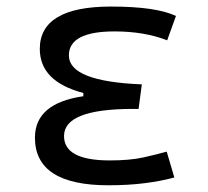

<svg xmlns="http://www.w3.org/2000/svg" viewBox="-20 -547 626 577"><path d="M305.7 9.8Q85 9.8 85 -133.3Q85 -236.8 230.5 -257.8V-267.6Q99.6 -301.8 99.6 -399.9Q99.6 -527.3 313.5 -527.3Q449.2 -527.3 508.8 -499L482.4 -425.8Q414.1 -452.6 324.2 -452.6Q187 -452.6 187 -380.4Q187 -302.2 406.2 -293.5L396.5 -219.7H379.9Q172.4 -219.7 172.4 -138.2Q172.4 -64.9 309.6 -64.9Q370.1 -64.9 409.9 -73.7Q449.7 -82.5 481 -91.3L503.9 -13.7Q465.3 -2.9 415.5 3.4Q365.7 9.8 305.7 9.8Z"/></svg>

Font: Cascadia Mono SemiLight
Style: Regular
Weight: 350
Monospace: yes
Designer: Aaron Bell
Foundry: Saja Typeworks
Version: Version 2404.023; ttfautohint (v1.8.4)